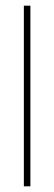

<svg xmlns="http://www.w3.org/2000/svg" viewBox="-20 -656 191 676"><path d="M64 0V-636H87V0Z"/></svg>

Font: Alumni Sans Thin Thin
Style: Regular
Weight: 250
Version: Version 1.018